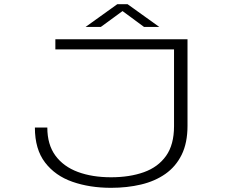

<svg xmlns="http://www.w3.org/2000/svg" viewBox="-20 -888 1140 919"><path d="M511.5 11Q409.5 11 327 -17.8Q244.5 -46.5 195.8 -110Q147 -173.5 147 -277.5H206.5Q206.5 -196 245.2 -143.2Q284 -90.5 352.8 -65Q421.5 -39.5 511.5 -39.5Q600.5 -39.5 668.5 -63.8Q736.5 -88 774.8 -141.8Q813 -195.5 813 -284V-651.5H245V-700H877.5V-286Q877.5 -204 849.5 -147.2Q821.5 -90.5 771.5 -55.5Q721.5 -20.5 655 -4.8Q588.5 11 511.5 11ZM389.5 -759 541.5 -868H590.5L742.5 -759H669.5L566.5 -835L462.5 -759Z"/></svg>

Font: Trispace Expanded ExtraLight
Style: Regular
Weight: 200
Width: 7
Designer: Tyler Finck
Foundry: Etcetera Type Company
Version: Version 1.210; ttfautohint (v1.8.3)